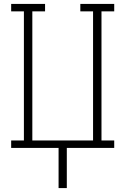

<svg xmlns="http://www.w3.org/2000/svg" viewBox="-20 -755 640 980"><path d="M279 205V0H37V-38H102V-697H37V-735H210V-697H145V-38H455V-697H390V-735H563V-697H498V-38H563V0H321V205Z"/></svg>

Font: Iosevka Curly Slab XLtEx
Style: Regular
Weight: 200
Width: 7
Monospace: yes
Designer: Belleve Invis
Foundry: Belleve Invis
Version: Version 11.1.0; ttfautohint (v1.8.3)